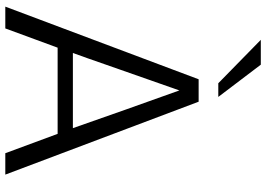

<svg xmlns="http://www.w3.org/2000/svg" viewBox="-156 -822 979 706"><g transform="rotate(90 333.0 -469.5)"><path d="M286.6 -783.2 127 -939.5H218.3L336.9 -783.2ZM175.3 -248.5H451.7Q417 -347.7 382.6 -445.1Q348.1 -542.5 313 -640.1L235.4 -418.9Q210 -346.2 195.1 -303.7Q180.2 -261.2 175.3 -248.5ZM4.9 0 272 -710.9H354.5L622.6 0H543.9L472.7 -192.4H155.8L85 0Z"/></g></svg>

Font: Ride Light
Style: Regular
Weight: 300
Version: Version 3.000